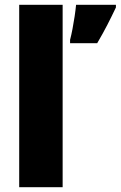

<svg xmlns="http://www.w3.org/2000/svg" viewBox="-20 -780 503 800"><path d="M241 0H60V-760H241ZM463 -749Q445 -711 427 -676Q409 -641 385 -600H272V-614Q277 -633 282 -659Q287 -685 291 -712Q295 -739 297 -760H463Z"/></svg>

Font: Noto Sans Khmer UI SemiCondensed Black
Style: Regular
Weight: 900
Width: 4
Designer: Danh Hong and the Monotype Design Team
Foundry: Monotype Imaging Inc.
Version: Version 2.002; ttfautohint (v1.8.4.7-5d5b)